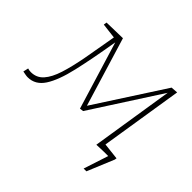

<svg xmlns="http://www.w3.org/2000/svg" viewBox="-187 -728 1077 1077"><g transform="rotate(45 351.0 -189.5)"><path d="M-34 1 -27 -30Q-15 -26 -2 -26Q43 -26 72 -58.5Q101 -91 120.5 -152Q140 -213 156 -299.5Q172 -386 190 -493L99 -504L102 -523L229 -526L354 -115L618 -523L659 -526L581 -34L664 -22L661 -2L546 2L623 -487L360 -79L338 -76L215 -479Q189 -322 164 -213.5Q139 -105 102.5 -49Q66 7 6 7Q-3 7 -13 5Q-23 3 -34 1ZM565 -37 680 -24 678 -12 612 147H590L638 0H557Z"/></g></svg>

Font: Bitter ExtraLight
Style: Italic
Weight: 200
Italic angle: -9°
Designer: Sol Matas, and Bitter project Authors
Foundry: Sol Matas
Version: Version 2.001